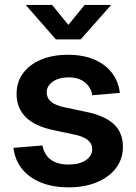

<svg xmlns="http://www.w3.org/2000/svg" viewBox="-20 -766 565 797"><path d="M264.6 11.7Q201.7 11.7 152.6 -7.3Q103.5 -26.4 73 -63Q42.5 -99.6 35.6 -152.3L156.2 -162.1Q163.6 -123.5 190.9 -103.3Q218.3 -83 264.2 -83Q310.1 -83 336.4 -101.1Q362.8 -119.1 362.8 -146.5Q362.8 -169.9 344.2 -184.8Q325.7 -199.7 291 -207L200.7 -226.1Q125.5 -241.7 87.2 -279.5Q48.8 -317.4 48.8 -376.5Q48.8 -425.3 75.4 -461.7Q102.1 -498 150.1 -518.3Q198.2 -538.6 262.2 -538.6Q324.7 -538.6 370.8 -519Q417 -499.5 444.3 -464.1Q471.7 -428.7 477.5 -380.4L362.8 -370.6Q358.4 -402.3 333 -423.6Q307.6 -444.8 264.6 -444.8Q224.1 -444.8 199 -427Q173.8 -409.2 173.8 -382.3Q173.8 -358.9 191.9 -343.8Q210 -328.6 246.6 -320.8L339.4 -301.3Q416.5 -285.2 453.4 -249.8Q490.2 -214.4 490.2 -157.2Q490.2 -106 461.4 -68.1Q432.6 -30.3 381.6 -9.3Q330.6 11.7 264.6 11.7ZM196.3 -745.6 263.7 -662.6 331.5 -745.6H439.9V-743.7L314.9 -602.5H211.9L88.4 -743.7V-745.6Z"/></svg>

Font: Inter 24pt SemiBold
Style: Regular
Weight: 600
Designer: Rasmus Andersson
Foundry: rsms
Version: Version 4.001;git-66647c0bb